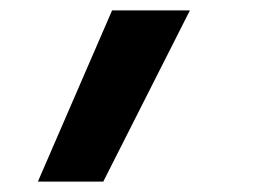

<svg xmlns="http://www.w3.org/2000/svg" viewBox="-20 -183 540 370"><path d="M53 167 196 -163H346L179 167Z"/></svg>

Font: Iosevka Term Curly Extrabold
Style: Italic
Weight: 800
Italic angle: -9°
Designer: Belleve Invis
Foundry: Belleve Invis
Version: Version 32.3.0